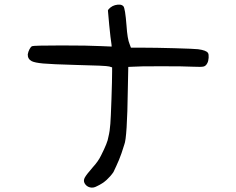

<svg xmlns="http://www.w3.org/2000/svg" viewBox="-20 -722 1040 847"><path d="M487.3 -699.2Q513.7 -706.1 524.4 -694.3Q532.2 -685.5 538.1 -609.4Q542 -549.8 551.8 -527.3L557.6 -511.7H608.4Q665 -511.7 751 -509.3Q836.9 -506.8 853.5 -504.9Q890.6 -500 897.5 -488.3Q901.4 -482.4 900.4 -467.3Q899.4 -452.1 894.5 -443.4Q888.7 -431.6 878.9 -428.7Q869.1 -425.8 831.1 -427.7Q794.9 -429.7 690.9 -429.7Q586.9 -429.7 566.4 -427.7L545.9 -426.8L543.9 -328.1Q541 -113.3 528.3 -84Q515.6 -42 504.9 -16.6Q494.1 8.8 480.5 37.1Q467.8 55.7 450.2 71.8Q432.6 87.9 407.2 99.6Q391.6 108.4 376.5 104.5Q361.3 100.6 353.5 86.9Q346.7 75.2 354 61.5Q361.3 47.9 389.6 15.6Q413.1 -9.8 425.8 -36.1Q455.1 -93.8 458 -117.2Q464.8 -144.5 466.8 -175.8Q468.8 -199.2 471.7 -284.7Q474.6 -370.1 474.6 -406.2V-424.8L461.9 -428.7Q448.2 -432.6 314.5 -435.5Q207 -438.5 170.4 -441.9Q133.8 -445.3 120.1 -452.1Q101.6 -461.9 102.5 -482.4Q104.5 -494.1 109.9 -504.4Q115.2 -514.6 120.6 -518.1Q126 -521.5 251 -521.5Q371.1 -521.5 424.8 -518.6L472.7 -516.6L471.7 -527.3Q467.8 -550.8 461.9 -610.8Q456.1 -670.9 456.1 -675.8Q458 -681.6 467.3 -689Q476.6 -696.3 487.3 -699.2Z"/></svg>

Font: JasonHandwriting4
Style: Regular
Weight: 400
Version: Version 1.01.21